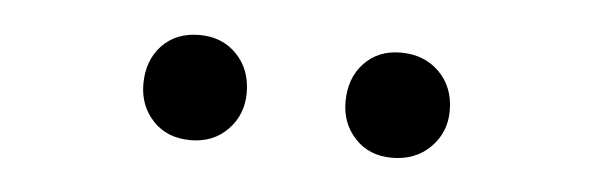

<svg xmlns="http://www.w3.org/2000/svg" viewBox="-26 -752 651 211"><g transform="rotate(5 300.0 -646.0)"><path d="M131 -645Q131 -671 146.5 -687.5Q162 -704 188 -704Q213 -704 229 -687.5Q245 -671 245 -645Q245 -621 229 -604.5Q213 -588 188 -588Q162 -588 146.5 -604.5Q131 -621 131 -645ZM354 -645Q354 -671 369.5 -687.5Q385 -704 410 -704Q436 -704 452.5 -687.5Q469 -671 469 -645Q469 -621 452.5 -604.5Q436 -588 410 -588Q385 -588 369.5 -604.5Q354 -621 354 -645Z"/></g></svg>

Font: PT Mono
Style: Regular
Weight: 400
Monospace: yes
Designer: A.Korolkova, I.Chaeva
Foundry: ParaType Ltd
Version: Version 1.001W OFL